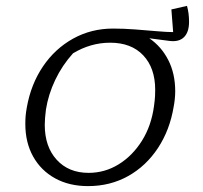

<svg xmlns="http://www.w3.org/2000/svg" viewBox="-20 -625 689 652"><path d="M279 7Q215 7 167 -19.5Q119 -46 92.5 -93.5Q66 -141 66 -204Q66 -219 67 -231Q68 -243 71 -260Q85 -339 126 -399.5Q167 -460 228.5 -494Q290 -528 364 -528Q400 -528 439.5 -525Q479 -522 513 -519Q547 -516 568 -516L562 -593L615 -605Q622 -580 622 -551Q622 -516 605 -499Q588 -482 556 -486L487 -495Q528 -467 551.5 -421Q575 -375 575 -315Q575 -302 573.5 -288Q572 -274 570 -264Q557 -184 516.5 -122.5Q476 -61 415 -27Q354 7 279 7ZM281 -38Q336 -38 383 -67Q430 -96 462 -147Q494 -198 503 -265Q506 -287 506.5 -299Q507 -311 507 -320Q507 -394 466.5 -437Q426 -480 354 -480Q288 -480 228 -444Q191 -403 167.5 -353.5Q144 -304 136 -253Q134 -238 133 -224.5Q132 -211 132 -201Q132 -127 172.5 -82.5Q213 -38 281 -38Z"/></svg>

Font: Piazzolla SC Light
Style: Italic
Weight: 300
Italic angle: -11.3°
Designer: Juan Pablo del Peral
Foundry: Huerta Tipografica
Version: Version 1.330